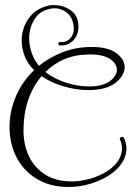

<svg xmlns="http://www.w3.org/2000/svg" viewBox="-20 -689 516 744"><path d="M260 35Q188 39 133 10Q78 -19 47.5 -73Q17 -127 17 -198Q17 -258 41.5 -315.5Q66 -373 112 -417Q87 -442 75.5 -472Q64 -502 64 -532Q64 -579 91 -617.5Q118 -656 168 -667Q174 -669 180 -669Q186 -669 191 -669Q227 -669 255.5 -648Q284 -627 284 -586Q284 -553 263.5 -532Q243 -511 211 -513Q206 -513 206 -519Q206 -527 213 -526Q239 -524 254 -542.5Q269 -561 265 -591Q260 -623 239 -640Q218 -657 191 -657Q187 -657 183 -656.5Q179 -656 174 -655Q134 -647 113.5 -614Q93 -581 93 -540Q93 -513 102.5 -485Q112 -457 131 -434Q172 -467 223.5 -487Q275 -507 336 -507Q399 -507 431 -483Q463 -459 463 -429Q463 -396 427.5 -368Q392 -340 322 -340Q275 -340 226 -354.5Q177 -369 141 -394Q71 -310 71 -184Q71 -128 92.5 -83Q114 -38 156 -12Q198 14 258 14Q287 14 319.5 6Q352 -2 381.5 -17.5Q411 -33 430.5 -56Q450 -79 453 -110Q454 -128 445 -148Q445 -149 444.5 -149.5Q444 -150 444 -151Q444 -156 450.5 -158Q457 -160 460 -155Q471 -133 470 -108Q467 -75 446 -48.5Q425 -22 393.5 -4Q362 14 327 24Q292 34 260 35ZM324 -354Q378 -354 405.5 -374.5Q433 -395 433 -418Q433 -442 407 -460Q381 -478 328 -478Q274 -478 231.5 -460.5Q189 -443 156 -410Q191 -383 236.5 -368.5Q282 -354 324 -354Z"/></svg>

Font: Puppies Play
Style: Regular
Weight: 400
Designer: Robert E. Leuschke
Foundry: Robert E. Leuschke
Version: Version 1.010; ttfautohint (v1.8.3)